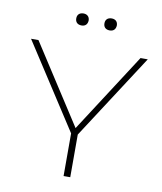

<svg xmlns="http://www.w3.org/2000/svg" viewBox="-92 -920 839 993"><g transform="rotate(10 328.0 -423.0)"><path d="M21 -670 310 -224V0H345V-224L634 -670H596L328 -255L60 -670ZM233 -814C233 -796 244 -783 266 -783C287 -783 297 -796 298 -814V-815C298 -834 285 -846 266 -846C244 -846 233 -833 233 -815ZM381 -814C381 -796 392 -783 414 -783C435 -783 445 -796 446 -814V-815C446 -834 434 -846 414 -846C392 -846 381 -833 381 -815Z"/></g></svg>

Font: LT Wave Alt Thin
Style: Regular
Weight: 100
Designer: Daniel Lyons
Version: Version 2.5 (Glyphs App)